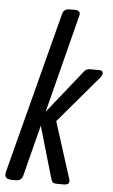

<svg xmlns="http://www.w3.org/2000/svg" viewBox="-63 -796 490 833"><g transform="rotate(5 182.0 -379.5)"><path d="M250.5 -735.8 141.1 -307.1 292.5 -497.1Q300.3 -507.8 319.3 -507.8H356.4Q372.1 -507.8 373 -496.8Q374 -485.8 362.3 -473.1L190.4 -271L268.1 -26.9Q277.3 0 247.1 0H220.2Q205.1 0 199.7 -3.9Q194.3 -7.8 190.4 -22L125.5 -245.1L68.4 -22Q62.5 0 38.1 0H21.5Q-15.6 0 -7.8 -32.2L175.3 -736.8Q181.2 -758.8 205.1 -758.8H228Q256.3 -758.8 250.5 -735.8Z"/></g></svg>

Font: Allan
Style: Regular
Weight: 400
Designer: Anton Koovit
Foundry: Anton Koovit
Version: Version 1.002